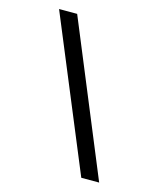

<svg xmlns="http://www.w3.org/2000/svg" viewBox="-105 -764 699 840"><g transform="rotate(15 244.5 -344.0)"><path d="M140 -688 424 0H343L58 -688Z"/></g></svg>

Font: Zilla Slab Medium
Style: Regular
Weight: 500
Designer: Typotheque.com
Foundry: Typotheque type foundry
Version: Version 1.1; 2017